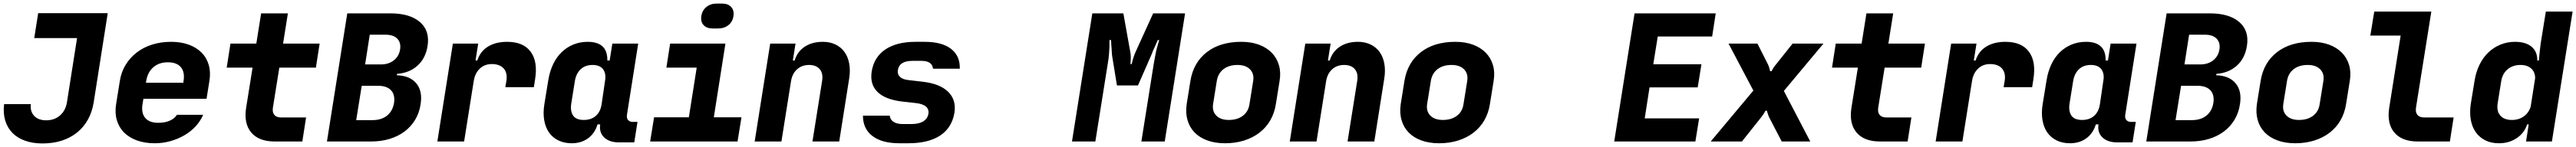

<svg xmlns="http://www.w3.org/2000/svg" viewBox="-20 -795 14443 826"><path d="M239 -119Q285 -119 316 -146Q347 -173 355 -218L412 -581H172L194 -721H584L505 -218Q496 -164 472 -121.5Q448 -79 411 -49.5Q374 -20 325.5 -4.5Q277 11 218 11Q163 11 120 -4.5Q77 -20 49 -49Q21 -78 9 -118.5Q-3 -159 3 -210H153Q148 -169 171.5 -144Q195 -119 239 -119Z M848 10Q791 10 747.5 -6Q704 -22 675.5 -50.5Q647 -79 635 -120Q623 -161 631 -210L652 -341Q660 -391 684.5 -431Q709 -471 746.5 -500Q784 -529 833 -544.5Q882 -560 939 -560Q995 -560 1038.5 -544Q1082 -528 1110.5 -499Q1139 -470 1150.5 -429.5Q1162 -389 1154 -340L1138 -240H784L779 -210Q771 -160 794 -132.5Q817 -105 867 -105Q905 -105 932 -117Q959 -129 972 -150H1119Q1104 -115 1077 -85.5Q1050 -56 1014 -35Q978 -14 935.5 -2Q893 10 848 10ZM798 -330H1008L1009 -340Q1017 -390 994 -417.5Q971 -445 921 -445Q872 -445 840 -417.5Q808 -390 800 -341Z M1272 -550H1417L1444 -720H1594L1567 -550H1772L1751 -415H1546L1510 -190Q1506 -164 1518 -149.5Q1530 -135 1556 -135H1696L1675 0H1520Q1431 0 1388.5 -50.5Q1346 -101 1360 -190L1396 -415H1251Z M2377 -536Q2366 -467 2320.5 -426Q2275 -385 2206 -380L2205 -372Q2278 -370 2314 -326.5Q2350 -283 2338 -209Q2331 -161 2307.5 -122Q2284 -83 2248 -56Q2212 -29 2164.5 -14.5Q2117 0 2060 0H1813L1927 -720H2168Q2278 -720 2334.5 -671Q2391 -622 2377 -536ZM2189 -216Q2196 -262 2172.5 -287.5Q2149 -313 2099 -313H2008L1977 -120H2068Q2118 -120 2149.5 -145Q2181 -170 2189 -216ZM2223 -517Q2229 -555 2207.5 -577.5Q2186 -600 2142 -600H2053L2027 -433H2116Q2159 -433 2188 -456Q2217 -479 2223 -517Z M2432 0 2519 -550H2661L2646 -455H2656Q2672 -506 2715.5 -533Q2759 -560 2823 -560Q2914 -560 2955 -504.5Q2996 -449 2980 -350L2973 -305H2813L2819 -340Q2826 -385 2804 -410Q2782 -435 2737 -435Q2697 -435 2670 -409.5Q2643 -384 2636 -340L2582 0Z M3032 -210 3054 -345Q3062 -394 3081 -434Q3100 -474 3129 -502Q3158 -530 3195 -545Q3232 -560 3275 -560Q3387 -560 3385 -455H3398L3413 -550H3558L3495 -150Q3492 -132 3501 -121Q3510 -110 3528 -110H3554L3536 5H3450Q3396 5 3367 -23Q3338 -51 3345 -96H3330Q3315 -46 3277 -18Q3239 10 3185 10Q3143 10 3110.5 -6Q3078 -22 3058 -50.5Q3038 -79 3031 -120Q3024 -161 3032 -210ZM3253 -121Q3295 -121 3321 -144.5Q3347 -168 3353 -210L3374 -354Q3376 -390 3357.5 -410Q3339 -430 3302 -430Q3261 -430 3235.5 -406Q3210 -382 3203 -340L3183 -215Q3176 -172 3192.5 -146.5Q3209 -121 3253 -121Z M3625 0 3647 -136H3842L3886 -415H3716L3737 -550H4047L3982 -136H4137L4115 0ZM3912 -705Q3917 -737 3940.5 -756Q3964 -775 3998 -775H4028Q4062 -775 4079.5 -755.5Q4097 -736 4092 -704Q4087 -672 4063.5 -653.5Q4040 -635 4005 -635H3976Q3942 -635 3924.5 -654Q3907 -673 3912 -705Z M4298 -550H4440L4425 -455H4435Q4450 -505 4491.5 -532.5Q4533 -560 4593 -560Q4633 -560 4664 -545Q4695 -530 4714.5 -503Q4734 -476 4741 -438Q4748 -400 4741 -355L4685 0H4535L4589 -340Q4596 -382 4576 -406Q4556 -430 4516 -430Q4476 -430 4449 -406Q4422 -382 4415 -340L4361 0H4211Z M5022 10Q4925 10 4871.5 -30.5Q4818 -71 4818 -145H4968Q4971 -122 4990 -110Q5009 -98 5040 -98H5090Q5132 -98 5156 -113Q5180 -128 5185 -155Q5193 -207 5114 -216L5041 -224Q4944 -235 4900 -278Q4856 -321 4867 -393Q4880 -474 4943.5 -517Q5007 -560 5113 -560H5163Q5261 -560 5312 -520.5Q5363 -481 5361 -409H5211Q5206 -453 5146 -453H5096Q5022 -453 5014 -402Q5010 -379 5024.5 -364Q5039 -349 5073 -345L5151 -336Q5249 -325 5295.5 -279.5Q5342 -234 5331 -162Q5317 -77 5251 -33.5Q5185 10 5072 10Z M6104 -720H6278L6317 -502Q6319 -491 6319.5 -479Q6320 -467 6319 -457Q6319 -446 6318 -435H6325Q6327 -446 6330 -457Q6333 -467 6337 -479Q6341 -491 6346 -502L6445 -720H6624L6510 0H6379L6449 -440Q6454 -468 6458.5 -491.5Q6463 -515 6468 -532Q6474 -553 6479 -570H6471Q6467 -562 6463 -552Q6460 -544 6455 -533.5Q6450 -523 6445 -512Q6441 -502 6437.5 -492.5Q6434 -483 6430 -475L6360 -315H6242L6216 -475Q6214 -486 6213.5 -499Q6213 -512 6212 -524Q6211 -534 6210.5 -542Q6210 -550 6210 -556Q6209 -564 6209 -570H6200Q6200 -553 6200 -532Q6199 -515 6197.5 -491.5Q6196 -468 6191 -440L6121 0H5990Z M6781 -210Q6775 -170 6799 -145.5Q6823 -121 6869 -121Q6917 -121 6948 -144.5Q6979 -168 6985 -210L7006 -341Q7012 -381 6988 -405.5Q6964 -430 6918 -430Q6870 -430 6839.5 -406.5Q6809 -383 6802 -341ZM6654 -341Q6671 -444 6746 -502Q6821 -560 6939 -560Q6995 -560 7038 -544Q7081 -528 7109.5 -499Q7138 -470 7150 -429.5Q7162 -389 7154 -341L7133 -210Q7125 -159 7101.5 -118.5Q7078 -78 7041 -49.5Q7004 -21 6955 -5.5Q6906 10 6848 10Q6792 10 6748.5 -6Q6705 -22 6677 -51Q6649 -80 6637.5 -120.5Q6626 -161 6633 -210Z M7298 -550H7440L7425 -455H7435Q7450 -505 7491.5 -532.5Q7533 -560 7593 -560Q7633 -560 7664 -545Q7695 -530 7714.5 -503Q7734 -476 7741 -438Q7748 -400 7741 -355L7685 0H7535L7589 -340Q7596 -382 7576 -406Q7556 -430 7516 -430Q7476 -430 7449 -406Q7422 -382 7415 -340L7361 0H7211Z M7981 -210Q7975 -170 7999 -145.5Q8023 -121 8069 -121Q8117 -121 8148 -144.5Q8179 -168 8185 -210L8206 -341Q8212 -381 8188 -405.5Q8164 -430 8118 -430Q8070 -430 8039.5 -406.5Q8009 -383 8002 -341ZM7854 -341Q7871 -444 7946 -502Q8021 -560 8139 -560Q8195 -560 8238 -544Q8281 -528 8309.5 -499Q8338 -470 8350 -429.5Q8362 -389 8354 -341L8333 -210Q8325 -159 8301.5 -118.5Q8278 -78 8241 -49.5Q8204 -21 8155 -5.5Q8106 10 8048 10Q7992 10 7948.5 -6Q7905 -22 7877 -51Q7849 -80 7837.5 -120.5Q7826 -161 7833 -210Z M9144 -720H9599L9579 -590H9274L9249 -434H9519L9498 -304H9228L9201 -130H9506L9485 0H9030Z M9810 -286 9671 -550H9833L9892 -433Q9899 -418 9901 -407Q9903 -400 9904 -395H9912Q9914 -400 9918 -406Q9921 -411 9925.5 -418Q9930 -425 9937 -433L10030 -550H10203L9981 -284L10129 0H9969L9899 -135Q9895 -143 9893 -150Q9891 -157 9889 -162Q9887 -168 9886 -173H9878Q9876 -168 9872 -162Q9865 -150 9854 -136L9746 0H9571Z M10272 -550H10417L10444 -720H10594L10567 -550H10772L10751 -415H10546L10510 -190Q10506 -164 10518 -149.5Q10530 -135 10556 -135H10696L10675 0H10520Q10431 0 10388.5 -50.5Q10346 -101 10360 -190L10396 -415H10251Z M10832 0 10919 -550H11061L11046 -455H11056Q11072 -506 11115.5 -533Q11159 -560 11223 -560Q11314 -560 11355 -504.5Q11396 -449 11380 -350L11373 -305H11213L11219 -340Q11226 -385 11204 -410Q11182 -435 11137 -435Q11097 -435 11070 -409.5Q11043 -384 11036 -340L10982 0Z M11432 -210 11454 -345Q11462 -394 11481 -434Q11500 -474 11529 -502Q11558 -530 11595 -545Q11632 -560 11675 -560Q11787 -560 11785 -455H11798L11813 -550H11958L11895 -150Q11892 -132 11901 -121Q11910 -110 11928 -110H11954L11936 5H11850Q11796 5 11767 -23Q11738 -51 11745 -96H11730Q11715 -46 11677 -18Q11639 10 11585 10Q11543 10 11510.5 -6Q11478 -22 11458 -50.5Q11438 -79 11431 -120Q11424 -161 11432 -210ZM11653 -121Q11695 -121 11721 -144.5Q11747 -168 11753 -210L11774 -354Q11776 -390 11757.5 -410Q11739 -430 11702 -430Q11661 -430 11635.5 -406Q11610 -382 11603 -340L11583 -215Q11576 -172 11592.5 -146.5Q11609 -121 11653 -121Z M12577 -536Q12566 -467 12520.5 -426Q12475 -385 12406 -380L12405 -372Q12478 -370 12514 -326.5Q12550 -283 12538 -209Q12531 -161 12507.5 -122Q12484 -83 12448 -56Q12412 -29 12364.5 -14.5Q12317 0 12260 0H12013L12127 -720H12368Q12478 -720 12534.5 -671Q12591 -622 12577 -536ZM12389 -216Q12396 -262 12372.5 -287.5Q12349 -313 12299 -313H12208L12177 -120H12268Q12318 -120 12349.5 -145Q12381 -170 12389 -216ZM12423 -517Q12429 -555 12407.5 -577.5Q12386 -600 12342 -600H12253L12227 -433H12316Q12359 -433 12388 -456Q12417 -479 12423 -517Z M12781 -210Q12775 -170 12799 -145.5Q12823 -121 12869 -121Q12917 -121 12948 -144.5Q12979 -168 12985 -210L13006 -341Q13012 -381 12988 -405.5Q12964 -430 12918 -430Q12870 -430 12839.5 -406.5Q12809 -383 12802 -341ZM12654 -341Q12671 -444 12746 -502Q12821 -560 12939 -560Q12995 -560 13038 -544Q13081 -528 13109.5 -499Q13138 -470 13150 -429.5Q13162 -389 13154 -341L13133 -210Q13125 -159 13101.5 -118.5Q13078 -78 13041 -49.5Q13004 -21 12955 -5.5Q12906 10 12848 10Q12792 10 12748.5 -6Q12705 -22 12677 -51Q12649 -80 12637.5 -120.5Q12626 -161 12633 -210Z M13611 -730 13525 -190Q13521 -164 13533 -149.5Q13545 -135 13571 -135H13736L13715 0H13535Q13446 0 13403.5 -50.5Q13361 -101 13375 -190L13439 -595H13269L13291 -730Z M13832 -210 13854 -345Q13862 -393 13882 -433Q13902 -473 13931.5 -501Q13961 -529 13999 -544.5Q14037 -560 14080 -560Q14140 -560 14173 -532.5Q14206 -505 14205 -455H14214Q14215 -472 14217 -489Q14219 -504 14220.5 -520.5Q14222 -537 14224 -550L14253 -730H14403L14287 0H14142L14157 -96H14148Q14133 -48 14090 -19Q14047 10 13990 10Q13947 10 13914.5 -6Q13882 -22 13861 -51Q13840 -80 13832.5 -120.5Q13825 -161 13832 -210ZM14063 -121Q14102 -121 14130 -141.5Q14158 -162 14168 -196L14193 -356Q14193 -390 14171 -410Q14149 -430 14111 -430Q14068 -430 14039 -406Q14010 -382 14003 -340L13983 -215Q13976 -172 13997 -146.5Q14018 -121 14063 -121Z"/></svg>

Font: JetBrains Mono ExtraBold
Style: Italic
Weight: 800
Designer: Philipp Nurullin, Konstantin Bulenkov
Foundry: JetBrains
Version: Version 1.000; ttfautohint (v1.8.3)